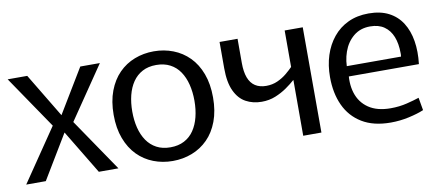

<svg xmlns="http://www.w3.org/2000/svg" viewBox="-55 -727 2148 934"><g transform="rotate(-10 1019.5 -260.0)"><path d="M108.8 0 252.4 -238.4 283.5 -249.7 467.6 -520H370.8L226.8 -281.6L196.1 -270.3L12.1 0ZM467.6 0 283.5 -270.3 252.4 -281.6 108.8 -520H12.1L196.1 -249.7L226.8 -238.4L370.8 0Z M735.2 10.8Q684.6 10.8 640 -6.5Q595.4 -23.7 561.9 -57.7Q528.4 -91.6 509.1 -142.6Q489.8 -193.6 489.8 -260Q489.8 -326.4 509.1 -377.4Q528.4 -428.4 561.9 -462.3Q595.4 -496.3 640 -513.5Q684.6 -530.8 735.2 -530.8Q785.8 -530.8 830.4 -513.5Q875.1 -496.3 908.8 -462.3Q942.6 -428.4 961.7 -377.4Q980.8 -326.4 980.8 -260Q980.8 -193.6 961.7 -142.6Q942.6 -91.6 908.8 -57.7Q875.1 -23.7 830.4 -6.5Q785.8 10.8 735.2 10.8ZM735.2 -56.7Q774.5 -56.7 803.7 -72.1Q832.9 -87.4 851.6 -115.1Q870.4 -142.8 879.6 -179.8Q888.9 -216.8 888.9 -260Q888.9 -303.2 879.6 -340.2Q870.4 -377.2 851.6 -404.9Q832.9 -432.6 803.7 -447.9Q774.5 -463.3 735.2 -463.3Q695.9 -463.3 667.1 -447.9Q638.2 -432.6 619.2 -404.9Q600.3 -377.2 591 -340.2Q581.8 -303.2 581.8 -260Q581.8 -216.8 591 -179.8Q600.3 -142.8 619.2 -115.1Q638.2 -87.4 667.1 -72.1Q695.9 -56.7 735.2 -56.7Z M1380.4 0V-274.9H1379.1Q1361.1 -258.7 1335.7 -240.9Q1310.4 -223.2 1279.2 -210.5Q1247.9 -197.8 1210.8 -197.8Q1167.8 -197.8 1133.2 -216.5Q1098.7 -235.2 1078.8 -277.7Q1058.8 -320.1 1058.8 -389.9V-520H1147.7V-399.8Q1147.7 -357.1 1158.5 -327.9Q1169.4 -298.8 1191.6 -284.4Q1213.7 -270.1 1245.7 -270.1Q1276.6 -270.1 1302.1 -281.7Q1327.6 -293.3 1347.3 -309.6Q1366.9 -325.9 1380.4 -339.8V-520H1469.7L1470.3 0Z M1811.7 10.8Q1726.6 10.8 1670.2 -23.5Q1613.8 -57.8 1586 -118.3Q1558.2 -178.8 1558.2 -258.1Q1558.2 -316 1574 -365.2Q1589.8 -414.4 1620.4 -451.8Q1650.9 -489.3 1695.1 -510Q1739.3 -530.8 1796.2 -530.8Q1854.6 -530.8 1895.6 -509.5Q1936.7 -488.2 1961 -449.7Q1985.4 -411.2 1993.9 -359.1Q2002.4 -307.1 1995.1 -245.5H1607.8L1652.9 -279.1Q1641.8 -213.9 1657.3 -164.3Q1672.8 -114.6 1714.6 -86.2Q1756.4 -57.8 1823.2 -57.8Q1866.2 -57.8 1903.8 -67.1Q1941.4 -76.3 1965.1 -84.5L1976.1 -21.6Q1946.2 -8.9 1902 0.9Q1857.7 10.8 1811.7 10.8ZM1608.8 -296.6H1915.8Q1916.8 -301.8 1916.8 -306.1Q1916.8 -310.4 1916.8 -312.8Q1916.8 -360.4 1903.2 -394.8Q1889.5 -429.2 1862.1 -448.2Q1834.8 -467.3 1792.7 -467.3Q1743.7 -467.3 1710.3 -439.4Q1676.9 -411.6 1661.1 -366.9Q1645.3 -322.2 1648.2 -271.9Z"/></g></svg>

Font: Murecho Thin
Style: Regular
Weight: 100
Designer: Neil Summerour
Foundry: Positype
Version: Version 1.010